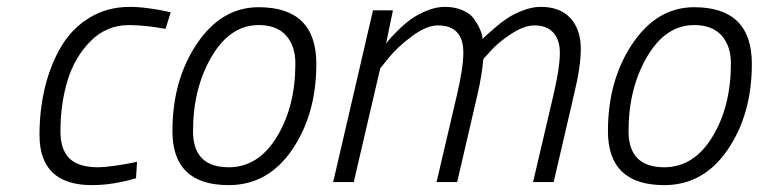

<svg xmlns="http://www.w3.org/2000/svg" viewBox="-20 -530 2209 559"><path d="M358 -510C314.7 -510 275.8 -499.7 241.5 -479C207.2 -458.3 179.5 -430.3 158.5 -395C137.5 -359.7 121.7 -320 111 -276C100.3 -232 95 -185.7 95 -137C95 -39.7 146 9 248 9C288 9 330.7 2.3 376 -11L379 -59L360 -55C346.7 -52.3 330.5 -49.7 311.5 -47C292.5 -44.3 277.3 -43 266 -43C227.3 -43 199.3 -51.7 182 -69C164.7 -86.3 156 -112.3 156 -147C156 -200.3 162.8 -249.7 176.5 -295C190.2 -340.3 212.5 -378.7 243.5 -410C274.5 -441.3 312 -457 356 -457C385.3 -457 420.7 -453.3 462 -446L477 -494L460 -498C448 -500.7 432 -503.3 412 -506C392 -508.7 374 -510 358 -510Z M646 -43C576.7 -43 542 -78 542 -148C542 -231.3 560 -303.7 596 -365C632 -426.3 677.7 -457 733 -457C768.3 -457 795 -446.8 813 -426.5C831 -406.2 840 -379 840 -345C840 -261.7 822 -190.5 786 -131.5C750 -72.5 703.3 -43 646 -43ZM733 -509C661 -509 601.2 -473.7 553.5 -403C505.8 -332.3 482 -247.3 482 -148C482 -43.3 536.7 9 646 9C722 9 783.5 -25.3 830.5 -94C877.5 -162.7 901 -246 901 -344C901 -454 845 -509 733 -509Z M1370 -254C1379.3 -294.7 1385 -329.3 1387 -358L1409 -382C1423.7 -398.7 1443.5 -415.2 1468.5 -431.5C1493.5 -447.8 1516 -456 1536 -456C1560 -456 1578.3 -449 1591 -435C1603.7 -421 1610 -401.3 1610 -376C1610 -347.3 1603.7 -306 1591 -252L1532 0H1592L1651 -254C1664.3 -308.7 1671 -353 1671 -387C1671 -425 1661 -455 1641 -477C1621 -499 1592 -510 1554 -510C1538 -510 1521.2 -506.7 1503.5 -500C1485.8 -493.3 1470.7 -485.8 1458 -477.5C1445.3 -469.2 1432.7 -459.5 1420 -448.5L1394.5 -426C1390.2 -422 1387 -418.7 1385 -416L1384 -426C1382.7 -432 1379.8 -439.7 1375.5 -449C1371.2 -458.3 1365.5 -467.7 1358.5 -477C1351.5 -486.3 1340.7 -494.2 1326 -500.5C1311.3 -506.8 1294.3 -510 1275 -510C1257.7 -510 1239.8 -506.2 1221.5 -498.5C1203.2 -490.8 1187.7 -482.3 1175 -473C1162.3 -463.7 1149.8 -452.8 1137.5 -440.5C1125.2 -428.2 1117 -419.5 1113 -414.5L1104 -403L1124 -500H1066L950 0H1010L1087 -331L1112 -362C1129.3 -383.3 1152 -404.3 1180 -425C1208 -445.7 1233 -456 1255 -456C1304.3 -456 1329 -429.7 1329 -377C1329 -347.7 1322.7 -306 1310 -252L1251 0H1311Z M1914 -43C1844.7 -43 1810 -78 1810 -148C1810 -231.3 1828 -303.7 1864 -365C1900 -426.3 1945.7 -457 2001 -457C2036.3 -457 2063 -446.8 2081 -426.5C2099 -406.2 2108 -379 2108 -345C2108 -261.7 2090 -190.5 2054 -131.5C2018 -72.5 1971.3 -43 1914 -43ZM2001 -509C1929 -509 1869.2 -473.7 1821.5 -403C1773.8 -332.3 1750 -247.3 1750 -148C1750 -43.3 1804.7 9 1914 9C1990 9 2051.5 -25.3 2098.5 -94C2145.5 -162.7 2169 -246 2169 -344C2169 -454 2113 -509 2001 -509Z"/></svg>

Font: RazerF5 Light
Style: Italic
Weight: 300
Foundry: Razer Inc.
Version: Version 2